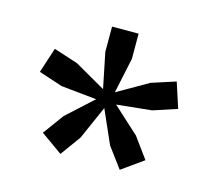

<svg xmlns="http://www.w3.org/2000/svg" viewBox="-68 -916 635 566"><g transform="rotate(15 249.5 -633.0)"><path d="M93 -479 139 -542 219 -615 111 -626 38 -650 63 -727 137 -703 231 -649 209 -757V-834H290V-757L267 -649L361 -703L435 -727L460 -650L387 -626L280 -615L360 -542L406 -479L340 -432L294 -494L249 -596L204 -494L159 -432Z"/></g></svg>

Font: Encode Sans Normal
Style: SemiBold
Weight: 600
Designer: Pablo Impallari, Andres Torresi
Foundry: Pablo Impallari, Andres Torresi
Version: Version 1.000; ttfautohint (v1.00) -l 8 -r 50 -G 200 -x 14 -